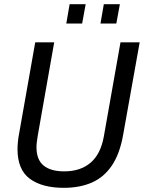

<svg xmlns="http://www.w3.org/2000/svg" viewBox="-20 -889 690 921"><path d="M286 12Q182 12 123 -31.5Q64 -75 64 -174Q64 -190 66 -210Q68 -230 72 -250L149 -686H240L161 -238Q159 -225 157 -210Q155 -195 155 -183Q155 -123 189 -95Q223 -67 288 -67Q366 -67 414.5 -108.5Q463 -150 478 -234L558 -686H650L571 -244Q555 -152 517 -95.5Q479 -39 421 -13.5Q363 12 286 12ZM298 -776 314 -869H391L374 -776ZM462 -776 478 -869H555L538 -776Z"/></svg>

Font: Archivo SemiCondensed
Style: Italic
Weight: 400
Width: 4
Italic angle: -10°
Designer: Hector Gatti
Foundry: Omnibus-Type
Version: Version 2.001